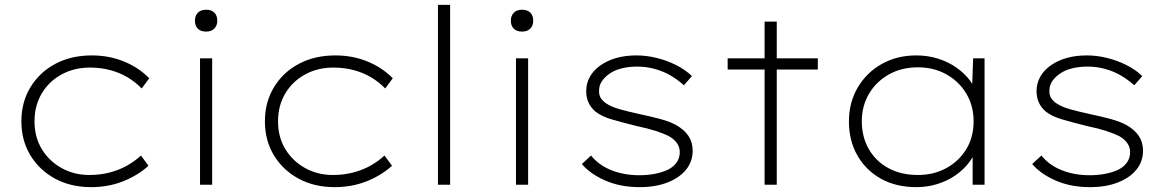

<svg xmlns="http://www.w3.org/2000/svg" viewBox="-20 -760 4801 790"><path d="M355 10Q271 10 206.5 -25Q142 -60 105 -121Q68 -182 68 -261Q68 -340 105.5 -401.5Q143 -463 208 -497.5Q273 -532 358 -532Q429 -532 490 -507Q551 -482 594 -438L563 -396Q538 -422 505.5 -441.5Q473 -461 433.5 -471.5Q394 -482 350 -482Q285 -482 233 -453.5Q181 -425 151.5 -375Q122 -325 122 -261Q122 -196 152 -146.5Q182 -97 233.5 -68.5Q285 -40 347 -40Q393 -40 432.5 -50.5Q472 -61 503.5 -79Q535 -97 560 -120L591 -78Q547 -38 486.5 -14Q426 10 355 10Z M803 0V-520H853V0ZM828 -630Q806 -630 794 -642Q782 -654 782 -675Q782 -695 794 -707.5Q806 -720 828 -720Q850 -720 862 -708Q874 -696 874 -675Q874 -655 862 -642.5Q850 -630 828 -630Z M1357 10Q1273 10 1208.5 -25Q1144 -60 1107 -121Q1070 -182 1070 -261Q1070 -340 1107.5 -401.5Q1145 -463 1210 -497.5Q1275 -532 1360 -532Q1431 -532 1492 -507Q1553 -482 1596 -438L1565 -396Q1540 -422 1507.5 -441.5Q1475 -461 1435.5 -471.5Q1396 -482 1352 -482Q1287 -482 1235 -453.5Q1183 -425 1153.5 -375Q1124 -325 1124 -261Q1124 -196 1154 -146.5Q1184 -97 1235.5 -68.5Q1287 -40 1349 -40Q1395 -40 1434.5 -50.5Q1474 -61 1505.5 -79Q1537 -97 1562 -120L1593 -78Q1549 -38 1488.5 -14Q1428 10 1357 10Z M1782 0V-740H1832V0Z M2103 0V-520H2153V0ZM2128 -630Q2106 -630 2094 -642Q2082 -654 2082 -675Q2082 -695 2094 -707.5Q2106 -720 2128 -720Q2150 -720 2162 -708Q2174 -696 2174 -675Q2174 -655 2162 -642.5Q2150 -630 2128 -630Z M2612 10Q2533 10 2471 -17Q2409 -44 2374 -85L2412 -120Q2444 -80 2496 -59.5Q2548 -39 2610 -39Q2645 -39 2675.5 -45Q2706 -51 2728.5 -62Q2751 -73 2764 -91.5Q2777 -110 2777 -134Q2777 -174 2732 -200Q2710 -211 2677.5 -221.5Q2645 -232 2601 -241Q2541 -256 2498 -268.5Q2455 -281 2430 -301Q2411 -317 2401.5 -338Q2392 -359 2392 -385Q2392 -417 2407 -444Q2422 -471 2450.5 -491Q2479 -511 2516 -521.5Q2553 -532 2599 -532Q2640 -532 2682.5 -521.5Q2725 -511 2762.5 -492Q2800 -473 2827 -447L2794 -409Q2770 -431 2740.5 -448.5Q2711 -466 2675.5 -476Q2640 -486 2601 -486Q2570 -486 2541.5 -479.5Q2513 -473 2492 -459.5Q2471 -446 2458 -428Q2445 -410 2445 -388Q2444 -369 2452 -356.5Q2460 -344 2475 -334Q2496 -320 2530 -310.5Q2564 -301 2614 -290Q2661 -280 2698 -270Q2735 -260 2761 -246Q2795 -227 2812.5 -201Q2830 -175 2830 -140Q2830 -95 2802.5 -61.5Q2775 -28 2726 -9Q2677 10 2612 10Z M3126 0V-671H3176V0ZM2974 -474V-520H3345V-474Z M3751 10Q3667 10 3605 -24.5Q3543 -59 3508 -120Q3473 -181 3473 -260Q3473 -339 3509.5 -400.5Q3546 -462 3608.5 -497Q3671 -532 3750 -532Q3798 -532 3840.5 -518.5Q3883 -505 3916.5 -481Q3950 -457 3972 -427.5Q3994 -398 4000 -365L3979 -376L3984 -520H4031V0H3982V-138L4000 -159Q3992 -125 3969.5 -94.5Q3947 -64 3914 -40.5Q3881 -17 3839 -3.5Q3797 10 3751 10ZM3757 -40Q3822 -40 3874 -68.5Q3926 -97 3956 -146.5Q3986 -196 3986 -261Q3986 -324 3956.5 -374Q3927 -424 3875 -453.5Q3823 -483 3757 -483Q3689 -483 3637 -453.5Q3585 -424 3555.5 -374Q3526 -324 3526 -261Q3526 -197 3554.5 -147Q3583 -97 3635 -68.5Q3687 -40 3757 -40Z M4465 10Q4386 10 4324 -17Q4262 -44 4227 -85L4265 -120Q4297 -80 4349 -59.5Q4401 -39 4463 -39Q4498 -39 4528.5 -45Q4559 -51 4581.5 -62Q4604 -73 4617 -91.5Q4630 -110 4630 -134Q4630 -174 4585 -200Q4563 -211 4530.5 -221.5Q4498 -232 4454 -241Q4394 -256 4351 -268.5Q4308 -281 4283 -301Q4264 -317 4254.5 -338Q4245 -359 4245 -385Q4245 -417 4260 -444Q4275 -471 4303.5 -491Q4332 -511 4369 -521.5Q4406 -532 4452 -532Q4493 -532 4535.5 -521.5Q4578 -511 4615.5 -492Q4653 -473 4680 -447L4647 -409Q4623 -431 4593.5 -448.5Q4564 -466 4528.5 -476Q4493 -486 4454 -486Q4423 -486 4394.5 -479.5Q4366 -473 4345 -459.5Q4324 -446 4311 -428Q4298 -410 4298 -388Q4297 -369 4305 -356.5Q4313 -344 4328 -334Q4349 -320 4383 -310.5Q4417 -301 4467 -290Q4514 -280 4551 -270Q4588 -260 4614 -246Q4648 -227 4665.5 -201Q4683 -175 4683 -140Q4683 -95 4655.5 -61.5Q4628 -28 4579 -9Q4530 10 4465 10Z"/></svg>

Font: Lexend Exa ExtraLight
Style: Regular
Weight: 250
Designer: Bonnie Shaver-Troup, Thomas Jockin
Foundry: Lexend
Version: Version 1.007